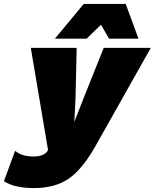

<svg xmlns="http://www.w3.org/2000/svg" viewBox="-107 -744 789 979"><path d="M173 -547 320 -724H534L599 -547H449L408 -618L335 -547ZM66 215Q-33 215 -87 180L-30 25Q5 54 62 54Q117 54 135 26L138 21L50 -500H284L278 -242L272 -122L319 -243L422 -500H662L378 4Q312 120 242.5 167.5Q173 215 66 215Z"/></svg>

Font: Elaine Sans Black
Style: Italic
Weight: 900
Italic angle: -13°
Designer: Wei Huang
Foundry: Wei Huang
Version: Version 2.001;December 24, 2019;FontCreator 12.0.0.2547 64-b